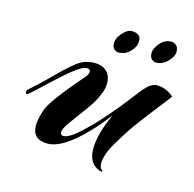

<svg xmlns="http://www.w3.org/2000/svg" viewBox="-75 -480 608 603"><g transform="rotate(15 229.0 -178.5)"><path d="M160 -30Q178 -30 213 -62L245 -93Q294 -146 326.5 -188.5Q359 -231 368 -240Q384 -259 403 -260Q433 -260 458 -238Q452 -229 438.5 -212Q425 -195 411.5 -177.5Q398 -160 380.5 -137Q363 -114 350 -94Q337 -74 323.5 -51.5Q310 -29 304 -13Q289 31 305 42Q310 47 303 47Q301 47 299 46Q261 33 261 -16Q261 -65 293 -132Q184 6 118 6Q68 6 68 -41Q68 -58 78.5 -91Q89 -124 176 -224Q188 -237 188 -246Q188 -255 176 -255Q164 -255 140 -237Q116 -219 74 -179.5Q32 -140 21.5 -131Q11 -122 11 -134Q11 -140 18 -145Q48 -171 81.5 -205Q115 -239 139.5 -258Q164 -277 196 -277Q232 -277 245 -250Q250 -240 250 -224Q250 -208 242 -188.5Q234 -169 223.5 -153Q213 -137 198 -117Q183 -97 166.5 -74Q150 -51 150 -40.5Q150 -30 160 -30ZM251 -384Q268 -404 282.5 -404Q297 -404 305.5 -397.5Q314 -391 312.5 -375.5Q311 -360 299 -347Q287 -334 276.5 -331Q266 -328 259 -328Q252 -328 245 -334Q238 -340 238 -354Q238 -368 251 -384ZM381 -328Q374 -328 367 -334Q360 -340 360 -354Q360 -368 375 -386Q390 -404 412 -404Q419 -404 427 -398Q435 -392 435 -377Q435 -362 418.5 -345Q402 -328 381 -328Z"/></g></svg>

Font: Arizonia
Style: Regular
Weight: 400
Designer: Robert E. Leuschke
Foundry: Robert E. Leuschke
Version: Version 1.003